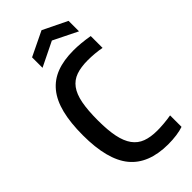

<svg xmlns="http://www.w3.org/2000/svg" viewBox="-298 -1019 1090 1090"><g transform="rotate(-45 247.5 -473.5)"><path d="M342 10Q186 9 111.5 -82Q37 -173 37 -369Q37 -469 55 -541Q73 -613 110.5 -659Q148 -705 205 -726.5Q262 -748 340 -748Q398 -748 467 -736V-641Q442 -646 413 -648.5Q384 -651 358 -651Q303 -651 264.5 -637.5Q226 -624 202 -591.5Q178 -559 167.5 -504.5Q157 -450 157 -369Q157 -290 168 -236.5Q179 -183 203 -150Q227 -117 264.5 -103Q302 -89 355 -89Q378 -89 408.5 -91.5Q439 -94 467 -99V-7Q444 1 412 5.5Q380 10 342 10ZM146 -886 293 -957 439 -886V-802L293 -874L146 -802Z"/></g></svg>

Font: Encode Sans Compressed
Style: SemiBold
Weight: 600
Designer: Pablo Impallari, Andres Torresi
Foundry: Pablo Impallari, Andres Torresi
Version: Version 1.000; ttfautohint (v1.00) -l 8 -r 50 -G 200 -x 14 -